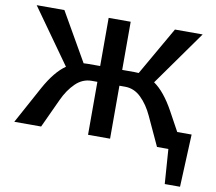

<svg xmlns="http://www.w3.org/2000/svg" viewBox="-89 -763 1199 1064"><g transform="rotate(10 510.0 -231.5)"><path d="M1003 -101 990 195H904L890 0H826L751 -162Q724 -221 684.5 -259.5Q645 -298 594 -298H562V0H438V-298H406Q355 -298 315.5 -259.5Q276 -221 249 -162L174 0H23L137 -209Q192 -309 252 -350L33 -658H189L345 -386Q353 -387 369 -387H438V-658H562V-387H631Q647 -387 655 -386L811 -658H967L748 -350Q808 -309 863 -209L922 -101Z"/></g></svg>

Font: Ysabeau Infant
Style: Bold
Weight: 700
Designer: Christian Thalmann (Catharsis Fonts)
Version: Version 0.003